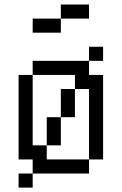

<svg xmlns="http://www.w3.org/2000/svg" viewBox="-20 -770 540 852"><path d="M375 -687.5H250V-750H375ZM62.5 0H125V62.5H62.5ZM62.5 -437.5H125V-125H187.5V-62.5H375V0H125V-62.5H62.5ZM125 -500H375V-437.5H437.5V-62.5H375V-375H312.5V-437.5H125ZM125 -687.5H250V-625H125ZM187.5 -250H250V-125H187.5ZM250 -375H312.5V-250H250ZM375 -562.5H437.5V-500H375Z"/></svg>

Font: ChillBitmapSE 16px
Style: Regular
Weight: 400
Designer: Designed by Warren2060
Foundry: ChillType
Version: Version 1.000